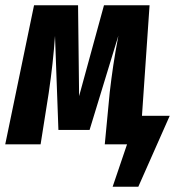

<svg xmlns="http://www.w3.org/2000/svg" viewBox="-33 -551 680 733"><path d="M615 -109 495 162H397L452 0H367L386 -199Q392 -251 399.5 -301.5Q407 -352 419 -415L309 -55H190L177 -414Q170 -312 153 -196L122 0H-13L97 -531H265L269 -184L364 -531H538L509 -109Z"/></svg>

Font: Fira Sans Extra Condensed
Style: Bold Italic
Weight: 700
Width: 3
Italic angle: -8°
Designer: Carrois Corporate & Edenspiekermann AG
Foundry: Carrois Corporate GbR & Edenspiekermann AG
Version: Version 4.203